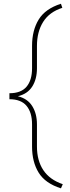

<svg xmlns="http://www.w3.org/2000/svg" viewBox="-20 -800 378 1035"><path d="M318.4 192.9 308.6 215.3Q224.1 188.5 188.5 130.9Q152.8 73.2 152.8 -9.8V-129.4Q152.8 -193.8 123 -229.5Q93.3 -265.1 30.8 -265.1V-297.4Q93.3 -297.4 123 -332.5Q152.8 -367.7 152.8 -432.1V-552.7Q152.8 -636.2 188.5 -694.6Q224.1 -752.9 308.6 -779.8L315.9 -757.8Q246.1 -735.4 212.6 -681.9Q179.2 -628.4 179.2 -552.7V-432.1Q179.2 -373.5 153.8 -333.5Q128.4 -293.5 76.2 -281.2Q128.4 -268.6 153.8 -228Q179.2 -187.5 179.2 -129.4V-9.8Q179.2 65.4 213.6 117.2Q248 168.9 318.4 192.9Z"/></svg>

Font: Suwannaphum Thin
Style: Regular
Weight: 100
Designer: Danh Hong
Version: Version 8.002; ttfautohint (v1.8.3)